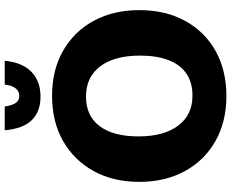

<svg xmlns="http://www.w3.org/2000/svg" viewBox="-103 -858 981 815"><g transform="rotate(-90 387.5 -450.5)"><path d="M387 20Q279 20 197 -26Q115 -72 69 -155.5Q23 -239 23 -350Q23 -460 68.5 -543Q114 -626 196 -673Q278 -720 388 -720Q498 -720 580 -673Q662 -626 707 -542.5Q752 -459 752 -350Q752 -238 706 -154.5Q660 -71 578 -25.5Q496 20 387 20ZM389 -124Q444 -124 482 -149.5Q520 -175 539.5 -225Q559 -275 559 -346Q559 -455 513.5 -515.5Q468 -576 385 -576Q303 -576 259.5 -518Q216 -460 216 -353Q216 -246 261.5 -185Q307 -124 389 -124ZM343 -921Q348 -887 359 -873Q370 -859 388 -859Q406 -859 419 -873.5Q432 -888 436 -921H537Q530 -846 490 -807.5Q450 -769 385 -769Q322 -769 285.5 -805.5Q249 -842 242 -921Z"/></g></svg>

Font: Moderustic ExtraBold
Style: Regular
Weight: 800
Designer: Tural Alisoy
Foundry: TAFT Foundry
Version: Version 2.120